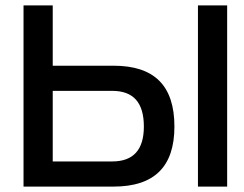

<svg xmlns="http://www.w3.org/2000/svg" viewBox="-20 -690 903 710"><path d="M67 0H400C551 0 625 -74 625 -222C625 -373 551 -447 400 -447H175V-670H67ZM175 -93V-354H395C473 -354 512 -311 512 -222C512 -136 473 -93 395 -93ZM712 0H820V-670H712Z"/></svg>

Font: LT Wave Text Medium
Style: Regular
Weight: 500
Designer: Daniel Lyons
Version: Version 2.5 (Glyphs App)